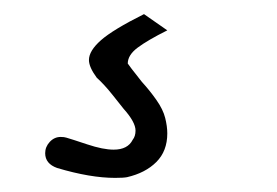

<svg xmlns="http://www.w3.org/2000/svg" viewBox="-20 -73 393 272"><path d="M143 179Q108 179 61 165Q44 159 44 144Q44 135 50.5 128Q57 121 66 121Q71 121 74 122Q81 124 103.5 131.5Q126 139 141 139Q161 139 168 125Q172 120 172 112Q172 100 155 81Q151 76 139.5 61.5Q128 47 117 37Q106 22 106 12Q106 -1 123 -16Q140 -31 184 -53L217 -30Q189 -16 175 -5.5Q161 5 161 17Q162 19 181 43Q192 55 201.5 68.5Q211 82 214 94Q217 106 217 116Q217 141 201.5 156.5Q186 172 160 178Q155 179 143 179Z"/></svg>

Font: Caveat
Style: Regular
Weight: 400
Designer: Pablo Impallari
Foundry: Pablo Impallari
Version: Version 1.500; ttfautohint (v1.6)